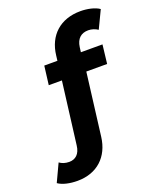

<svg xmlns="http://www.w3.org/2000/svg" viewBox="-263 -851 946 1153"><g transform="rotate(-20 210.0 -274.0)"><path d="M398 -626C421 -626 442 -618 459 -607L513 -720C485 -740 437 -750 393 -750C263 -750 180 -672 166 -550L162 -517H78L63 -397H147L97 0C91 53 62 78 22 78C-3 78 -24 71 -40 59L-93 172C-65 192 -19 202 30 202C156 202 238 124 253 2L303 -397H436L450 -517H312L316 -548C323 -601 353 -626 398 -626Z"/></g></svg>

Font: Montserrat Lite
Style: Bold
Weight: 700
Designer: Julieta Ulanovsky
Foundry: Julieta Ulanovsky
Version: Version 7.200;PS 007.200;hotconv 1.0.88;makeotf.lib2.5.64775